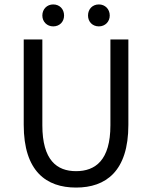

<svg xmlns="http://www.w3.org/2000/svg" viewBox="-20 -834 686 866"><path d="M171 -764C171 -736 192 -715 220 -715C249 -715 269 -736 269 -764C269 -793 249 -814 220 -814C192 -814 171 -793 171 -764ZM377 -764C377 -736 397 -715 426 -715C454 -715 475 -736 475 -764C475 -793 454 -814 426 -814C397 -814 377 -793 377 -764ZM87 -271C87 -61 189 12 323 12C457 12 559 -61 559 -271V-656H478V-269C478 -111 410 -62 323 -62C237 -62 171 -111 171 -269V-656H87Z"/></svg>

Font: Cambridge Sans
Style: Regular
Weight: 400
Version: Version 2.020;PS 002.020;hotconv 1.0.88;makeotf.lib2.5.64775